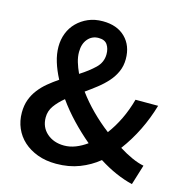

<svg xmlns="http://www.w3.org/2000/svg" viewBox="-101 -762 842 869"><g transform="rotate(15 319.5 -327.0)"><path d="M237 12Q188 12 149.5 -2.5Q111 -17 84 -41.5Q57 -66 42.5 -99.5Q28 -133 28 -172Q28 -206 38 -233Q48 -260 65.5 -282.5Q83 -305 105.5 -323.5Q128 -342 153 -359Q133 -397 122 -433Q111 -469 111 -503Q111 -537 122.5 -566.5Q134 -596 156 -618Q178 -640 208 -653Q238 -666 276 -666Q343 -666 381.5 -628Q420 -590 420 -527Q420 -495 408 -468Q396 -441 376 -418.5Q356 -396 330.5 -376Q305 -356 278 -337Q308 -296 346.5 -257.5Q385 -219 427 -187Q454 -223 475 -266.5Q496 -310 510 -361H616Q598 -299 570 -242Q542 -185 504 -134Q536 -114 566 -100.5Q596 -87 622 -82L593 12Q555 3 515 -14.5Q475 -32 434 -58Q395 -26 346 -7Q297 12 237 12ZM207 -504Q207 -481 214 -457.5Q221 -434 233 -408Q274 -434 302 -461Q330 -488 330 -526Q330 -552 318 -570Q306 -588 277 -588Q246 -588 226.5 -565Q207 -542 207 -504ZM251 -77Q278 -77 304.5 -87.5Q331 -98 356 -116Q312 -153 272.5 -194.5Q233 -236 201 -281Q173 -258 155.5 -233.5Q138 -209 138 -179Q138 -133 170 -105Q202 -77 251 -77Z"/></g></svg>

Font: CV Source Sans Light
Style: Bold
Weight: 600
Designer: Paul D. Hunt
Foundry: Adobe Systems Incorporated
Version: Version 3.001